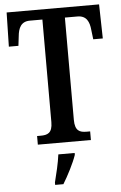

<svg xmlns="http://www.w3.org/2000/svg" viewBox="-61 -757 644 1020"><g transform="rotate(-5 260.5 -246.5)"><path d="M118 0H401V-46H382C346 -46 320 -55 320 -115V-660H387C435 -660 450 -626 454 -582L460 -532H511L507 -714H14L10 -532H61L67 -582C71 -626 86 -660 133 -660H200V-113C200 -54 173 -46 137 -46H118ZM191 208V221H235C261 179 295 113 309 71V61H222C216 108 202 165 191 208Z"/></g></svg>

Font: Noto Serif Sinhala ExtraCondensed SemiBold
Style: Regular
Weight: 600
Width: 2
Designer: Jelle Bosma - Monotype Design Team
Foundry: Monotype Imaging Inc.
Version: Version 2.007